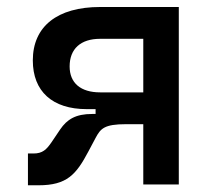

<svg xmlns="http://www.w3.org/2000/svg" viewBox="-20 -538 626 560"><path d="M232.9 -219.7H258.8V-205.6H249C201.2 -205.6 175.8 -190.4 155.3 -160.2L130.9 -124C115.7 -101.6 104 -90.3 77.6 -90.3H61.5V2.4H92.3C175.3 2.4 202.1 -28.8 237.8 -96.2L258.8 -135.7C273.4 -163.1 284.2 -175.8 347.7 -175.8H397.9V0H501.5V-517.6H272C147 -517.6 75.7 -460.9 75.7 -361.8C75.7 -271.5 132.8 -219.7 232.9 -219.7ZM397.9 -268.6H272C215.3 -268.6 183.1 -295.9 183.1 -344.2C183.1 -395.5 215.3 -424.8 272 -424.8H397.9Z"/></svg>

Font: Cascadia Code PL
Style: Regular
Weight: 400
Monospace: yes
Designer: Aaron Bell
Foundry: Saja Typeworks
Version: Version 2404.023